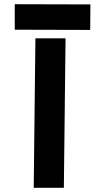

<svg xmlns="http://www.w3.org/2000/svg" viewBox="-20 -891 499 911"><path d="M283 0H140L148 -709H291ZM50 -871 409 -870 408 -749 50 -750Z"/></svg>

Font: Covid19
Style: Regular
Weight: 400
Designer: Peter Wiegel
Foundry: (c) CAT - Ing. Peter Wiegel.  for Rudolf Maass + Partner GmbH
Version: Version 001.000